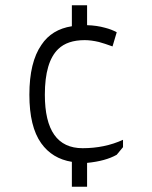

<svg xmlns="http://www.w3.org/2000/svg" viewBox="-20 -703 581 732"><path d="M312 -683V-607Q349 -606 381 -597Q405 -591 425 -580L409 -526Q379 -537 357 -543Q327 -550 303 -550Q237 -550 202 -516Q151 -467 151 -342Q151 -138 295 -138Q379 -138 449 -170V-142L425 -113Q383 -89 312 -82V9H254V-86Q179 -98 137 -157Q92 -220 92 -342Q92 -466 138 -532Q177 -591 254 -603V-683Z"/></svg>

Font: Almarai Light
Style: Regular
Weight: 300
Designer: Boutros International 2019
Foundry: Created by Boutros International 2019
Version: Version 1.10